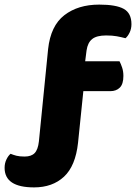

<svg xmlns="http://www.w3.org/2000/svg" viewBox="-35 -699 591 834"><path d="M327 -303 304 -79Q293 22 243 68.5Q193 115 113 115Q-15 115 -15 30Q-15 10 -7 -6.5Q1 -23 11 -31Q23 -26 36.5 -22.5Q50 -19 72 -19Q101 -19 115.5 -34Q130 -49 134 -85L174 -486Q185 -587 244.5 -633Q304 -679 396 -679Q469 -679 502.5 -660.5Q536 -642 536 -594Q536 -574 528 -557.5Q520 -541 510 -533Q491 -538 472 -541.5Q453 -545 426 -545Q385 -545 365.5 -529.5Q346 -514 341 -480L335 -433H484Q490 -422 495.5 -405.5Q501 -389 501 -369Q501 -334 485.5 -318.5Q470 -303 444 -303Z"/></svg>

Font: Baloo Chettan 2 ExtraBold
Style: Regular
Weight: 800
Designer: Maithili Shingre, Unnati Kotecha and Ek Type
Foundry: Ek Type
Version: Version 1.640;hotconv 1.0.111;makeotfexe 2.5.65597; ttfautoh